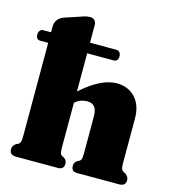

<svg xmlns="http://www.w3.org/2000/svg" viewBox="-112 -853 856 947"><g transform="rotate(15 316.0 -380.0)"><path d="M2 -610.5Q2 -622 8.5 -629.8Q15 -637.5 24 -637.5H64.5V-664.5Q64.5 -687 75.5 -701.5Q86.5 -716 105 -723L177.5 -747Q196.5 -754 208.2 -757Q220 -760 233.5 -760Q247 -760 255.2 -751Q263.5 -742 263.5 -728V-637.5H398.5Q409 -637.5 415.2 -629.8Q421.5 -622 421.5 -610.5Q421.5 -583.5 398.5 -583.5H263.5V-388.5Q319 -437.5 362.8 -458Q406.5 -478.5 443.5 -478.5Q502 -478.5 538.2 -440Q574.5 -401.5 574.5 -333.5V-104.5Q574.5 -85 577.8 -77Q581 -69 587.5 -65L597.5 -60.5Q616 -47.5 616 -29.5Q616 0 583 0H368Q338.5 0 338.5 -29.5Q338.5 -46.5 353 -56.5L364 -62Q371 -66 373.5 -74.5Q376 -83 376 -104.5V-293.5Q376 -355 325.5 -355Q310.5 -355 294.5 -349.8Q278.5 -344.5 264 -331H263.5V-104.5Q263.5 -83 266 -74.5Q268.5 -66 275.5 -62L286.5 -56.5Q301 -46.5 301 -29.5Q301 0 271 0H56.5Q23 0 23 -29.5Q23 -49 41.5 -60.5L52 -65Q58.5 -69 61.5 -77Q64.5 -85 64.5 -104.5V-583.5H23.5Q2 -583.5 2 -610.5Z"/></g></svg>

Font: Fraunces 72pt Soft Black
Style: Regular
Weight: 900
Version: Version 1.000;[b76b70a41]